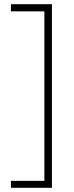

<svg xmlns="http://www.w3.org/2000/svg" viewBox="-20 -735 350 913"><path d="M32 125V158H227V-715H32V-681H191V125Z"/></svg>

Font: Noto Sans Myanmar Condensed ExtraLight
Style: Regular
Weight: 200
Width: 3
Designer: Monotype Design Team
Foundry: Monotype Imaging Inc.
Version: Version 2.107